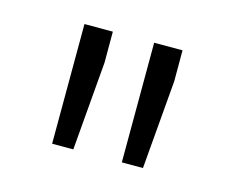

<svg xmlns="http://www.w3.org/2000/svg" viewBox="-48 -805 417 351"><g transform="rotate(15 160.0 -629.5)"><path d="M127.9 -684.1 113.8 -516.1H73.7L74.2 -742.7H127.9ZM259.8 -684.1 245.6 -516.1H205.6L206.1 -742.7H259.8Z"/></g></svg>

Font: Shabnam Light FD
Style: Light-FD
Weight: 300
Foundry: DejaVu fonts team - Redesigned by Saber Rastikerdar - Based on Vazir font
Version: Version 5.0.0